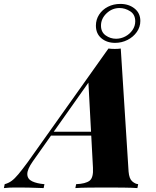

<svg xmlns="http://www.w3.org/2000/svg" viewBox="-114 -961 795 981"><path d="M54 -137Q25 -96 25.5 -71Q26 -46 50.5 -34.5Q75 -23 113 -20L109 0Q62 -2 31 -2.5Q0 -3 -27 -3Q-49 -3 -63.5 -2.5Q-78 -2 -94 0L-90 -20Q-71 -25 -55 -36.5Q-39 -48 -19.5 -71.5Q0 -95 28 -133L440 -713Q455 -711 472.5 -711Q490 -711 503 -713L543 -84Q546 -48 561.5 -34.5Q577 -21 592 -20L588 0Q561 -2 516 -2.5Q471 -3 431 -3Q383 -3 340 -2.5Q297 -2 271 0L275 -20Q323 -22 343.5 -37.5Q364 -53 361 -104L337 -553L381 -600ZM151 -288H443L435 -268H133ZM501 -941Q544 -941 573.5 -917.5Q603 -894 603 -854Q603 -823 585 -797.5Q567 -772 537.5 -757Q508 -742 474 -742Q432 -742 404 -765.5Q376 -789 376 -830Q376 -861 392.5 -886.5Q409 -912 437.5 -926.5Q466 -941 501 -941ZM479 -763Q504 -763 526.5 -775Q549 -787 563 -807.5Q577 -828 577 -852Q577 -887 551 -903.5Q525 -920 497 -920Q459 -920 430.5 -893Q402 -866 402 -830Q402 -797 426 -780Q450 -763 479 -763Z"/></svg>

Font: Playfair Display ExtraBold
Style: Italic
Weight: 800
Italic angle: -14°
Designer: Claus Eggers Sørensen
Foundry: Claus Eggers Sørensen
Version: Version 1.203